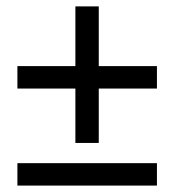

<svg xmlns="http://www.w3.org/2000/svg" viewBox="-20 -578 543 598"><path d="M34.2 -302.2V-372.1H214.8V-558.1H287.6V-372.1H468.8V-302.2H287.6V-132.8H214.8V-302.2ZM468.8 -69.8V0H34.2V-69.8Z"/></svg>

Font: Varta SemiBold
Style: Regular
Weight: 600
Designer: Joana Correia, Viktoriya Grabowska, Eben Sorkin
Foundry: Sorkin Type
Version: Version 1.003; ttfautohint (v1.3) -l 8 -r 24 -G 200 -x 12 -H